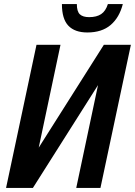

<svg xmlns="http://www.w3.org/2000/svg" viewBox="-20 -932 669 952"><path d="M10 0 161 -710H280L172 -200L495 -710H629L478 0H358L466 -510L143 0ZM413 -771Q351 -771 319 -804.5Q287 -838 287 -912H361Q361 -875 376 -861Q391 -847 422 -847Q459 -847 481.5 -862Q504 -877 515 -912H589Q572 -845 528.5 -808Q485 -771 413 -771Z"/></svg>

Font: Geist Mono SemiBold
Style: Italic
Weight: 600
Italic angle: -12°
Monospace: yes
Designer: Basement.studio, Andrés Briganti, Mateo Zaragoza
Foundry: Basement.studio, Vercel, Andrés Briganti, Guido Ferreyra, Mateo Zaragoza
Version: Version 1.500; ttfautohint (v1.8.4.7-5d5b)